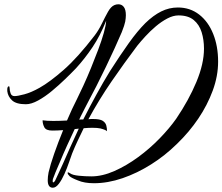

<svg xmlns="http://www.w3.org/2000/svg" viewBox="-20 -748 1039 897"><path d="M227 129Q203 129 203 94Q203 86 204 76.5Q205 67 207 57Q215 22 233.5 -31Q252 -84 275 -140Q247 -138 224 -138Q195 -138 187 -153.5Q179 -169 179 -186Q199 -183 229 -183Q259 -183 293 -185Q305 -213 316.5 -238Q328 -263 339 -284Q352 -310 369.5 -348Q387 -386 405 -430Q423 -474 439 -516.5Q455 -559 465 -594.5Q475 -630 476 -651Q448 -581 412.5 -528Q377 -475 335 -429Q314 -407 284.5 -378.5Q255 -350 222.5 -323Q190 -296 158 -278.5Q126 -261 101 -261Q56 -261 36.5 -279Q17 -297 14 -322V-330Q14 -341 19 -344Q19 -344 19.5 -344.5Q20 -345 21 -345Q25 -345 25 -336Q25 -325 29.5 -312Q34 -299 48 -299Q62 -299 94 -307.5Q126 -316 165 -338Q213 -365 278 -422Q343 -479 422 -582Q441 -607 456 -638Q471 -669 484.5 -693Q498 -717 514 -724Q523 -728 533 -728Q549 -728 558.5 -715.5Q568 -703 568 -677Q568 -664 565 -647Q562 -631 549 -598Q535 -565 516 -523.5Q497 -482 475 -436Q452 -389 430 -345Q417 -321 403 -293.5Q389 -266 376 -241.5Q363 -217 356 -202L350 -189Q355 -190 360 -190H369Q398 -247 430 -305.5Q462 -364 494 -416Q542 -491 582 -547Q622 -603 659 -640Q696 -676 733 -694.5Q770 -713 811 -713Q868 -713 910.5 -680Q953 -647 976 -589.5Q999 -532 999 -460Q999 -393 974 -325Q949 -257 906.5 -194Q864 -131 807 -76Q750 -20 686 20Q621 61 552.5 84.5Q484 108 419 108Q374 108 344 95Q313 83 305 75Q296 66 296 60Q296 57 298 57Q300 57 308 62Q319 70 348.5 73Q378 76 407 76Q458 76 514.5 51Q571 26 625.5 -14Q680 -54 726 -101.5Q772 -149 803 -193Q862 -280 897.5 -365Q933 -450 933 -521Q933 -562 922 -597.5Q911 -633 885 -654.5Q859 -676 814 -676Q789 -676 761.5 -661.5Q734 -647 708 -625Q682 -603 659.5 -578.5Q637 -554 621 -534Q560 -453 501.5 -368Q443 -283 393 -191Q399 -192 405 -192Q411 -192 416 -192Q447 -192 460 -183.5Q473 -175 476.5 -162Q480 -149 480 -135Q475 -141 449 -148Q435 -151 411 -151Q403 -151 392.5 -150.5Q382 -150 371 -149Q357 -120 343 -90.5Q329 -61 317 -31Q311 -15 302 11.5Q293 38 281 65Q269 92 255 110.5Q241 129 227 129ZM229 104Q233 104 238 95Q241 89 251.5 66Q262 43 274 17Q288 -15 307 -57.5Q326 -100 348 -147L329 -145Q312 -109 294 -69.5Q276 -30 262 4Q250 31 239.5 56.5Q229 82 227 89Q226 92 226 98Q226 104 229 104Z"/></svg>

Font: Birthstone Bounce
Style: Regular
Weight: 400
Designer: Robert E. Leuschke
Foundry: Rob Leuschke
Version: Version 1.010; ttfautohint (v1.8.3)